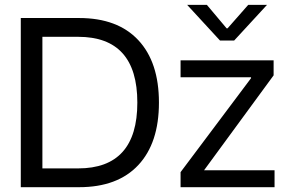

<svg xmlns="http://www.w3.org/2000/svg" viewBox="-20 -778 1208 798"><path d="M308.6 -703.1Q468.8 -703.1 554.7 -611.3Q640.6 -519.5 640.6 -351.6Q640.6 -183.6 554.7 -91.8Q468.8 0 308.6 0H66.4V-703.1ZM156.2 -78.1H304.7Q550.8 -78.1 550.8 -351.6Q550.8 -625 304.7 -625H156.2ZM730.5 -62.5 1023.4 -453.1V-457H730.5V-527.3H1117.2V-464.8L828.1 -70.3H1121.1V0H730.5ZM894.5 -609.4 757.8 -757.8H839.8L921.9 -660.2H925.8L1011.7 -757.8H1089.8L953.1 -609.4Z"/></svg>

Font: 和音 by 宁静之雨，公众号njzyshare
Style: Regular
Weight: 400
Designer: Steve Matteson
Foundry: Ascender Corporation
Version: Version 6.00;June 8, 2018;FontCreator 11.0.0.2388 32-bit